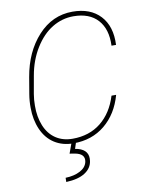

<svg xmlns="http://www.w3.org/2000/svg" viewBox="-100 -792 833 1080"><g transform="rotate(-10 316.5 -252.0)"><path d="M550.8 -217.3Q521.5 -111.8 447.5 -51Q373.5 9.8 268.1 9.8Q206.1 9.8 159.9 -19.5Q113.8 -48.8 89.1 -104.5Q64.5 -160.2 64.5 -229Q64 -267.6 70.3 -305.2L86.4 -400.4Q110.4 -541.5 192.4 -631.1Q274.4 -720.7 389.6 -720.7Q491.7 -720.7 547.9 -660.4Q604 -600.1 599.1 -494.1H573.2Q577.1 -588.4 529.3 -641.4Q481.4 -694.3 390.1 -694.3Q325.7 -694.3 269.3 -660.2Q212.9 -626 170.9 -558.3Q128.9 -490.7 113.8 -404.3L95.7 -302.2Q90.3 -270 90.3 -236.8Q89.4 -172.9 110.1 -121.8Q130.9 -70.8 171.4 -43.7Q211.9 -16.6 267.6 -16.6Q363.3 -16.6 429.2 -69.3Q495.1 -122.1 524.4 -217.3ZM282.7 4.4 270.5 42 287.1 45.4Q350.6 63 341.3 124Q335.4 164.6 297.1 189.2Q258.8 213.9 189.5 216.8L189.9 192.9Q239.3 191.4 273.4 173.3Q307.6 155.3 314.5 124Q324.2 77.6 262.7 67.4L235.4 63L256.8 4.4Z"/></g></svg>

Font: TypoPRO Roboto
Style: Italic
Weight: 250
Italic angle: -12°
Designer: Google
Version: Version 2.136; 2016